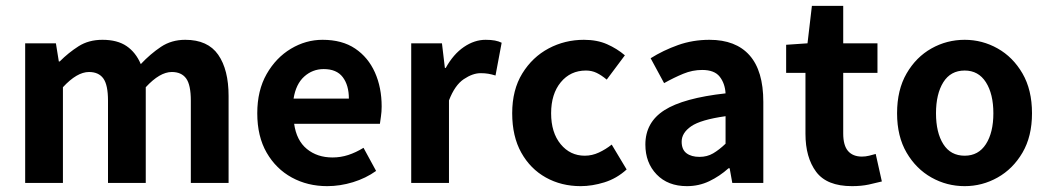

<svg xmlns="http://www.w3.org/2000/svg" viewBox="-20 -625 3583 656"><path d="M66 0V-477H171L181 -415H184Q214 -445 248.5 -467Q283 -489 330 -489Q381 -489 412.5 -467.5Q444 -446 461 -406Q494 -441 530 -465Q566 -489 613 -489Q690 -489 725.5 -438Q761 -387 761 -297V0H632V-281Q632 -335 616 -357Q600 -379 567 -379Q526 -379 478 -327V0H349V-281Q349 -335 333 -357Q317 -379 284 -379Q243 -379 195 -327V0Z M1098 11Q1031 11 977 -18.5Q923 -48 891 -103.5Q859 -159 859 -238Q859 -316 891 -372Q923 -428 974 -458.5Q1025 -489 1082 -489Q1149 -489 1193.5 -459Q1238 -429 1261 -377.5Q1284 -326 1284 -261Q1284 -243 1281.5 -226.5Q1279 -210 1278 -202H985Q993 -145 1028.5 -116Q1064 -87 1116 -87Q1144 -87 1170 -95.5Q1196 -104 1222 -120L1265 -41Q1230 -16 1186 -2.5Q1142 11 1098 11ZM983 -288H1172Q1172 -334 1151 -361.5Q1130 -389 1086 -389Q1048 -389 1019.5 -363.5Q991 -338 983 -288Z M1385 0V-477H1490L1500 -393H1503Q1529 -440 1565 -464.5Q1601 -489 1639 -489Q1658 -489 1671 -486.5Q1684 -484 1694 -479L1673 -367Q1660 -371 1648.5 -373Q1637 -375 1622 -375Q1595 -375 1564.5 -354.5Q1534 -334 1514 -282V0Z M1964 11Q1898 11 1845 -18.5Q1792 -48 1761 -103.5Q1730 -159 1730 -238Q1730 -318 1764.5 -374Q1799 -430 1854.5 -459.5Q1910 -489 1975 -489Q2020 -489 2054 -474Q2088 -459 2115 -436L2053 -353Q2035 -368 2018.5 -376Q2002 -384 1982 -384Q1929 -384 1896 -344Q1863 -304 1863 -238Q1863 -172 1895.5 -132.5Q1928 -93 1978 -93Q2003 -93 2026.5 -104Q2050 -115 2070 -131L2121 -46Q2087 -15 2045 -2Q2003 11 1964 11Z M2327 11Q2262 11 2223.5 -29Q2185 -69 2185 -131Q2185 -207 2250 -248.5Q2315 -290 2459 -306Q2457 -340 2439 -363Q2421 -386 2379 -386Q2346 -386 2314.5 -373Q2283 -360 2249 -341L2203 -426Q2246 -453 2296.5 -471Q2347 -489 2404 -489Q2494 -489 2541 -436Q2588 -383 2588 -277V0H2482L2473 -50H2469Q2439 -23 2403.5 -6Q2368 11 2327 11ZM2370 -89Q2396 -89 2416.5 -101Q2437 -113 2459 -134V-228Q2374 -216 2341.5 -193.5Q2309 -171 2309 -141Q2309 -114 2325.5 -101.5Q2342 -89 2370 -89Z M2891 11Q2805 11 2768.5 -38Q2732 -87 2732 -168V-376H2666V-472L2739 -477L2754 -605H2861V-477H2978V-376H2861V-169Q2861 -128 2877.5 -109Q2894 -90 2925 -90Q2937 -90 2949.5 -93Q2962 -96 2972 -99L2993 -5Q2974 0 2948.5 5.5Q2923 11 2891 11Z M3276 11Q3215 11 3162.5 -18.5Q3110 -48 3077.5 -103.5Q3045 -159 3045 -238Q3045 -318 3077.5 -374Q3110 -430 3162.5 -459.5Q3215 -489 3276 -489Q3336 -489 3388.5 -459.5Q3441 -430 3473.5 -374Q3506 -318 3506 -238Q3506 -159 3473.5 -103.5Q3441 -48 3388.5 -18.5Q3336 11 3276 11ZM3276 -93Q3323 -93 3348.5 -132.5Q3374 -172 3374 -238Q3374 -304 3348.5 -344Q3323 -384 3276 -384Q3228 -384 3203 -344Q3178 -304 3178 -238Q3178 -172 3203 -132.5Q3228 -93 3276 -93Z"/></svg>

Font: Narnoor
Style: Bold
Weight: 700
Designer: S. Sridhar Murthy
Foundry: SIL International
Version: Version 3.000